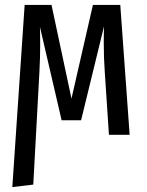

<svg xmlns="http://www.w3.org/2000/svg" viewBox="-20 -547 596 779"><path d="M506 0H422L405 -256Q401 -312 401 -372Q401 -417 402 -440L309 -59H230L142 -438Q143 -412 143 -364Q143 -314 140 -257L115 202L30 212L80 -527H189L270 -147L357 -527H468Z"/></svg>

Font: Fira Sans Extra Condensed
Style: Regular
Weight: 400
Width: 1
Designer: Carrois Corporate & Edenspiekermann AG
Foundry: Carrois Corporate GbR & Edenspiekermann AG
Version: Version 4.203